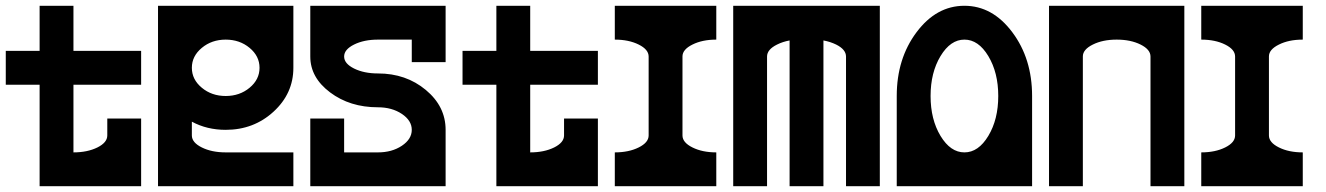

<svg xmlns="http://www.w3.org/2000/svg" viewBox="-20 -645 4591 665"><path d="M234.4 -468.8H468.8V-351.6H234.4V-117.2Q282.7 -117.2 317.4 -134.3Q351.6 -151.4 351.6 -175.8V-234.4H468.8V0H117.2V-351.6H0V-468.8H117.2V-625H234.4Z M761.7 -507.8Q713.4 -507.8 679 -479.2Q644.5 -450.7 644.5 -410.2Q644.5 -369.6 679 -341.1Q713.4 -312.5 761.7 -312.5Q810.1 -312.5 844.5 -341.1Q878.9 -369.6 878.9 -410.2Q878.9 -450.7 844.5 -479.2Q810.1 -507.8 761.7 -507.8ZM527.3 -625H996.1V-410.2Q996.1 -321.3 927.5 -258.3Q858.9 -195.3 761.7 -195.3Q696.8 -195.3 644.5 -223.6V-175.8Q644.5 -151.4 679 -134.3Q713.4 -117.2 761.7 -117.2H996.1V0H527.3Z M1054.7 0V-234.4H1171.9V-117.2H1289.1Q1337.4 -117.2 1371.8 -140.1Q1406.2 -163.1 1406.2 -195.3Q1406.2 -227.5 1371.8 -250.5Q1337.4 -273.4 1289.1 -273.4Q1191.9 -273.4 1123.3 -325Q1054.7 -376.5 1054.7 -449.2V-625H1523.4V-429.7H1406.2V-507.8H1289.1Q1240.7 -507.8 1206.3 -490.7Q1171.9 -473.6 1171.9 -449.2Q1171.9 -424.8 1206.3 -407.7Q1240.7 -390.6 1289.1 -390.6Q1386.2 -390.6 1454.8 -333.5Q1523.4 -276.4 1523.4 -195.3V0Z M1816.4 -468.8H2050.8V-351.6H1816.4V-117.2Q1864.7 -117.2 1899.4 -134.3Q1933.6 -151.4 1933.6 -175.8V-234.4H2050.8V0H1699.2V-351.6H1582V-468.8H1699.2V-625H1816.4Z M2226.6 -175.8V-449.2Q2226.6 -473.6 2192.1 -490.7Q2157.7 -507.8 2109.4 -507.8V-625H2460.9V-507.8Q2412.6 -507.8 2378.4 -490.7Q2343.8 -473.6 2343.8 -449.7V-175.8Q2343.8 -151.4 2378.4 -134.3Q2412.6 -117.2 2460.9 -117.2V0H2109.4V-117.2Q2157.7 -117.2 2192.1 -134.3Q2226.6 -151.4 2226.6 -175.8Z M2519.5 -625H3027.3V0H2910.2V-449.2Q2910.2 -473.6 2876 -490.7Q2856 -500.5 2832 -504.9V0H2714.8V-504.9Q2690.9 -500.5 2671.4 -490.7Q2636.7 -473.6 2636.7 -449.2V0H2519.5Z M3437.5 -312.5Q3437.5 -393.6 3403.1 -450.7Q3368.7 -507.8 3320.3 -507.8Q3272 -507.8 3237.5 -450.7Q3203.1 -393.6 3203.1 -312.5Q3203.1 -231.4 3237.5 -174.3Q3272 -117.2 3320.3 -117.2Q3368.7 -117.2 3403.1 -174.3Q3437.5 -231.4 3437.5 -312.5ZM3554.7 0H3085.9V-312.5Q3085.9 -441.9 3154.5 -533.4Q3223.1 -625 3320.3 -625Q3417.5 -625 3486.1 -533.4Q3554.7 -441.9 3554.7 -312.5Z M4082 -625V0H3964.8V-449.2Q3964.8 -473.6 3930.4 -490.7Q3896 -507.8 3847.7 -507.8Q3799.3 -507.8 3765.1 -490.7Q3730.5 -473.6 3730.5 -449.7V0H3613.3V-625Z M4257.8 -175.8V-449.2Q4257.8 -473.6 4223.4 -490.7Q4189 -507.8 4140.6 -507.8V-625H4492.2V-507.8Q4443.8 -507.8 4409.7 -490.7Q4375 -473.6 4375 -449.7V-175.8Q4375 -151.4 4409.7 -134.3Q4443.8 -117.2 4492.2 -117.2V0H4140.6V-117.2Q4189 -117.2 4223.4 -134.3Q4257.8 -151.4 4257.8 -175.8Z"/></svg>

Font: Leporid
Style: Regular
Weight: 400
Designer: GGBotNet
Foundry: GGBotNet
Version: 1.00